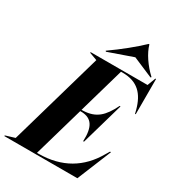

<svg xmlns="http://www.w3.org/2000/svg" viewBox="-273 -1057 1069 1180"><g transform="rotate(30 261.0 -467.0)"><path d="M537 -212C463 -84 347 -12 182 -11H170L272 -366H286C351 -362 385 -323 380 -215H386L472 -515H466C421 -423 376 -381 288 -377H275L368 -701H380C486 -701 539 -645 566 -544L572 -520H577V-770H572L550 -712H146V-707L201 -687L11 -25L-55 -5V0H463L562 -242H555ZM222 -766 226 -761 400 -822 543 -761 547 -766C494 -815 450 -879 435 -934H430C375 -882 302 -822 222 -766Z"/></g></svg>

Font: Nyght Serif Bold Italic
Style: Regular
Weight: 700
Italic angle: -16°
Designer: Maksym Kobuzan
Version: Version 0.410;Glyphs 3.1.2 (3151)